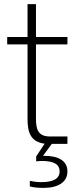

<svg xmlns="http://www.w3.org/2000/svg" viewBox="-20 -700 373 934"><path d="M114 -680V-520H15V-484H114V-121C114 -61 126 -10 197 -1L156 61V85C164 84 174 83 183 83C242 83 270 99 270 134C270 168 241 186 181 186C163 186 145 184 125 180V207C148 213 170 214 193 214C264 214 308 185 308 134C308 82 264 58 195 58H189L232 0H308V-36H224C164 -36 155 -72 155 -123V-484H308V-520H155V-680Z"/></svg>

Font: Aspekta 150
Style: Regular
Weight: 150
Designer: Ivo Dolenc
Version: Version 2.000